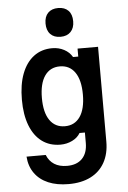

<svg xmlns="http://www.w3.org/2000/svg" viewBox="-67 -911 785 1176"><g transform="rotate(-5 325.0 -323.0)"><path d="M559 -22Q559 52 529 106Q499 160 442.5 188.5Q386 217 307 217Q235 217 182 194.5Q129 172 98.5 129Q68 86 64 27H182Q197 65 228.5 85Q260 105 307 105Q367 105 400 71Q433 37 433 -25V-89H400Q384 -61 350.5 -44.5Q317 -28 278 -28Q212 -28 164.5 -63Q117 -98 91.5 -164Q66 -230 66 -322Q66 -416 91.5 -482.5Q117 -549 164.5 -585Q212 -621 278 -621Q318 -621 351 -603.5Q384 -586 401 -556H433V-605H559ZM189 -322Q189 -233 222 -185.5Q255 -138 315 -138Q375 -138 408 -185.5Q441 -233 441 -322Q441 -411 408 -458.5Q375 -506 315 -506Q255 -506 222 -458.5Q189 -411 189 -322ZM336 -686Q296 -686 273.5 -709.5Q251 -733 251 -775Q251 -817 273.5 -840Q296 -863 336 -863Q376 -863 398.5 -840Q421 -817 421 -774Q421 -733 398.5 -709.5Q376 -686 336 -686Z"/></g></svg>

Font: Martian Mono SemiCondensed Medium
Style: Regular
Weight: 500
Width: 4
Designer: Roman Shamin
Foundry: Evil Martians
Version: Version 1.000